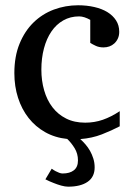

<svg xmlns="http://www.w3.org/2000/svg" viewBox="-20 -514 506 725"><path d="M175.3 123Q182.6 128.4 189.9 132.3Q196.3 135.7 203.4 138.4Q210.4 141.1 216.3 141.1Q243.7 141.1 259 128.9Q274.4 116.7 274.4 91.8Q274.4 65.9 261.7 45.4Q249 24.9 233.9 10.7Q187.5 5.9 150.6 -14.9Q113.8 -35.6 87.9 -68.6Q62 -101.6 48.1 -144.8Q34.2 -188 34.2 -237.8Q34.2 -300.8 53.7 -348.6Q73.2 -396.5 106.4 -429Q139.6 -461.4 183.3 -477.8Q227.1 -494.1 274.9 -494.1Q307.6 -494.1 336.2 -487.5Q364.7 -481 385.5 -468.3Q406.2 -455.6 418.2 -437Q430.2 -418.5 430.2 -394Q430.2 -379.4 425 -368.4Q419.9 -357.4 411.6 -349.9Q403.3 -342.3 392.8 -338.6Q382.3 -335 371.1 -335Q354.5 -335 342.3 -340.6Q330.1 -346.2 320.8 -352.1V-439Q310.5 -444.8 299.6 -448.5Q288.6 -452.1 278.8 -452.1Q245.6 -452.1 219 -437Q192.4 -421.9 174.1 -395Q155.8 -368.2 146 -331.3Q136.2 -294.4 136.2 -251Q136.2 -209.5 146.7 -172.9Q157.2 -136.2 178 -109.1Q198.7 -82 229.7 -66.4Q260.7 -50.8 301.8 -50.8Q336.9 -50.8 368.4 -61.8Q399.9 -72.8 432.1 -94.2V-37.1Q401.4 -21 364.5 -6.6Q327.6 7.8 283.2 11.2Q293 20 302.7 31.2Q312.5 42.5 320.1 55.9Q327.6 69.3 332.5 85Q337.4 100.6 337.4 118.2Q337.4 154.3 310.8 172.6Q284.2 190.9 237.3 190.9Q226.1 190.9 211.2 186.8Q196.3 182.6 183.1 177.2Q167.5 171.4 151.4 163.1Z"/></svg>

Font: Charis SIL
Style: Regular
Weight: 400
Foundry: SIL International
Version: Version 4.112